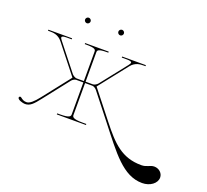

<svg xmlns="http://www.w3.org/2000/svg" viewBox="-152 -876 1402 1301"><g transform="rotate(20 549.5 -225.0)"><path d="M254.5 -670C254.5 -659 264 -650 274.5 -650C285.5 -650 294.5 -659.5 294.5 -670C294.5 -681 285 -690 274.5 -690C263.5 -690 254.5 -680.5 254.5 -670ZM494.5 -670C494.5 -659 504 -650 514.5 -650C525.5 -650 534.5 -659.5 534.5 -670C534.5 -681 525 -690 514.5 -690C503.5 -690 494.5 -680.5 494.5 -670ZM44.5 -520V-512.5H57C81 -512.5 118.5 -511.5 148 -474L309 -270L153 -71.5C121 -31 95 -7.5 72.5 -7.5C53.5 -7.5 43 -14 28.5 -25.5C26.5 -27 24 -28 22 -28C17 -28 12.5 -24.5 12.5 -19C12.5 -2.5 53.5 7.5 66.5 7.5C103.5 7.5 124 -15 163.5 -65.5L306 -247C311.5 -254.5 326.5 -265 337.5 -265H389.5V-35C389.5 -20.5 383 -7.5 314.5 -7.5H294.5V0H504.5V-7.5H477C408.5 -7.5 402 -20.5 402 -35V-265H454.5C465.5 -265 480 -254.5 486 -247L629 -65.5C767 110 857.5 239.5 996 239.5C1053 239.5 1099 205 1099 163C1099 131.5 1071 106 1037 106C1006 106 990 127.5 949.5 127.5C808.5 127.5 735.5 50.5 639.5 -71.5L483 -270L644 -474C673.5 -511.5 711 -512.5 735 -512.5H747.5V-520H576.5V-512.5H611.5C636.5 -512.5 647.5 -509 647.5 -501C647.5 -496 643.5 -489.5 636 -480L488.5 -293.5C481.5 -285 465.5 -275 454.5 -275H402V-486C402 -501.5 406 -512.5 472 -512.5H479.5V-520H309.5V-512.5H319.5C385.5 -512.5 389.5 -501.5 389.5 -486V-275H337.5C326.5 -275 310.5 -285 303.5 -293.5L156 -480C148.5 -489.5 144.5 -496 144.5 -501C144.5 -509 155.5 -512.5 180.5 -512.5H215.5V-520Z"/></g></svg>

Font: ZnikomitNo24
Style: Regular
Weight: 500
Designer: gluk
Foundry: gluk
Version: Version 0.55